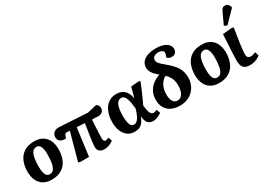

<svg xmlns="http://www.w3.org/2000/svg" viewBox="-7 -1637 3417 2475"><g transform="rotate(-30 1701.5 -400.0)"><path d="M263 15Q190 15 140.5 -15.5Q91 -46 65.5 -101.5Q40 -157 40 -231Q40 -317 69 -384.5Q98 -452 158 -490Q218 -528 310 -528Q382 -528 431.5 -498.5Q481 -469 507 -414Q533 -359 533 -282Q533 -219 517 -165Q501 -111 468 -70.5Q435 -30 384 -7.5Q333 15 263 15ZM275 -59Q313 -59 335 -88.5Q357 -118 366.5 -172Q376 -226 376 -301Q376 -349 368 -382.5Q360 -416 343 -434Q326 -452 298 -452Q275 -452 256 -439Q237 -426 224.5 -398Q212 -370 205 -325Q198 -280 198 -216Q198 -166 205.5 -131Q213 -96 230.5 -77.5Q248 -59 275 -59Z M1047 14Q996 14 973 -11Q950 -36 950 -74Q950 -93 954.5 -133.5Q959 -174 969 -240.5Q979 -307 995 -404Q966 -406 936.5 -408Q907 -410 877 -411L823 0H686L666 -12L778 -416Q763 -417 752.5 -417.5Q742 -418 734 -418Q718 -418 710 -411Q702 -404 696 -387L685 -354Q666 -353 646.5 -355.5Q627 -358 610.5 -367Q594 -376 583 -393Q572 -410 572 -435Q572 -465 586 -485.5Q600 -506 625 -517Q650 -528 683 -525L1096 -501L1237 -534Q1258 -519 1265.5 -503.5Q1273 -488 1273 -469Q1273 -445 1261.5 -428.5Q1250 -412 1231.5 -403Q1213 -394 1192 -394Q1175 -395 1149.5 -396Q1124 -397 1097 -398Q1094 -353 1091.5 -311Q1089 -269 1087.5 -233Q1086 -197 1085 -169.5Q1084 -142 1084 -125Q1084 -109 1087.5 -98Q1091 -87 1098 -81.5Q1105 -76 1116 -76Q1123 -76 1137 -80.5Q1151 -85 1163 -91L1183 -34Q1166 -22 1145 -11Q1124 0 1099 7Q1074 14 1047 14Z M1499 15Q1436 15 1392.5 -18Q1349 -51 1327 -108Q1305 -165 1305 -236Q1305 -297 1319.5 -349.5Q1334 -402 1362.5 -442.5Q1391 -483 1434 -505.5Q1477 -528 1534 -528Q1564 -528 1592 -519Q1620 -510 1642.5 -491.5Q1665 -473 1681 -442Q1697 -411 1705 -366H1706Q1713 -387 1719.5 -410.5Q1726 -434 1733 -460Q1740 -486 1747 -514L1868 -524L1885 -512Q1865 -462 1843.5 -411.5Q1822 -361 1801 -314Q1780 -267 1759 -224L1762 -199Q1768 -152 1776.5 -125.5Q1785 -99 1798 -87.5Q1811 -76 1830 -76Q1841 -76 1854 -80.5Q1867 -85 1881 -91L1901 -34Q1885 -22 1863.5 -11Q1842 0 1818.5 7Q1795 14 1771 14Q1743 14 1720 2Q1697 -10 1682.5 -38.5Q1668 -67 1663 -115H1662Q1645 -71 1623 -42Q1601 -13 1570.5 1Q1540 15 1499 15ZM1536 -70Q1562 -70 1583 -90Q1604 -110 1621.5 -147.5Q1639 -185 1655 -239L1652 -267Q1645 -334 1633 -374Q1621 -414 1603 -433Q1585 -452 1559 -452Q1535 -452 1517 -438Q1499 -424 1487 -396Q1475 -368 1469.5 -328Q1464 -288 1464 -235Q1464 -180 1471.5 -143.5Q1479 -107 1495 -88.5Q1511 -70 1536 -70Z M2174 15Q2095 15 2041.5 -13Q1988 -41 1961.5 -90.5Q1935 -140 1935 -200Q1935 -268 1959.5 -319.5Q1984 -371 2030 -407.5Q2076 -444 2139 -466Q2103 -496 2079.5 -521.5Q2056 -547 2045 -572.5Q2034 -598 2034 -627Q2034 -674 2060.5 -708.5Q2087 -743 2139 -762.5Q2191 -782 2267 -782Q2331 -782 2376.5 -766Q2422 -750 2446 -722Q2470 -694 2470 -657Q2470 -638 2462 -620.5Q2454 -603 2437 -592.5Q2420 -582 2393 -582Q2373 -582 2355.5 -589.5Q2338 -597 2326 -610Q2335 -633 2339.5 -648Q2344 -663 2344 -673Q2344 -688 2335 -698.5Q2326 -709 2308.5 -715.5Q2291 -722 2266 -722Q2242 -722 2222.5 -714.5Q2203 -707 2191.5 -692Q2180 -677 2180 -654Q2180 -641 2184 -630Q2188 -619 2199 -606Q2210 -593 2229.5 -575Q2249 -557 2281 -531Q2337 -485 2373 -442Q2409 -399 2426 -352Q2443 -305 2443 -247Q2443 -195 2425 -148Q2407 -101 2371.5 -64Q2336 -27 2286 -6Q2236 15 2174 15ZM2176 -58Q2210 -58 2233 -79.5Q2256 -101 2268 -138.5Q2280 -176 2280 -224Q2280 -266 2271.5 -298Q2263 -330 2245 -357.5Q2227 -385 2200 -412Q2178 -402 2158 -383Q2138 -364 2122 -337Q2106 -310 2097 -275Q2088 -240 2088 -197Q2088 -155 2098 -123.5Q2108 -92 2128 -75Q2148 -58 2176 -58Z M2755 15Q2682 15 2632.5 -15.5Q2583 -46 2557.5 -101.5Q2532 -157 2532 -231Q2532 -317 2561 -384.5Q2590 -452 2650 -490Q2710 -528 2802 -528Q2874 -528 2923.5 -498.5Q2973 -469 2999 -414Q3025 -359 3025 -282Q3025 -219 3009 -165Q2993 -111 2960 -70.5Q2927 -30 2876 -7.5Q2825 15 2755 15ZM2767 -59Q2805 -59 2827 -88.5Q2849 -118 2858.5 -172Q2868 -226 2868 -301Q2868 -349 2860 -382.5Q2852 -416 2835 -434Q2818 -452 2790 -452Q2767 -452 2748 -439Q2729 -426 2716.5 -398Q2704 -370 2697 -325Q2690 -280 2690 -216Q2690 -166 2697.5 -131Q2705 -96 2722.5 -77.5Q2740 -59 2767 -59Z M3213 14Q3175 14 3151 3.5Q3127 -7 3114 -25.5Q3101 -44 3096 -68.5Q3091 -93 3091 -119Q3091 -124 3091 -131.5Q3091 -139 3091.5 -148Q3092 -157 3092.5 -168Q3093 -179 3093.5 -192.5Q3094 -206 3094.5 -222Q3095 -238 3096 -256.5Q3097 -275 3098 -296Q3099 -317 3100.5 -341Q3102 -365 3103.5 -391.5Q3105 -418 3106.5 -447Q3108 -476 3110 -508L3256 -521L3273 -508Q3264 -453 3256 -403.5Q3248 -354 3242 -312.5Q3236 -271 3232 -237Q3228 -203 3226 -178Q3224 -153 3224 -138Q3224 -119 3229.5 -106Q3235 -93 3246.5 -86Q3258 -79 3276 -79Q3294 -79 3313.5 -84.5Q3333 -90 3351 -98L3370 -41Q3347 -23 3322.5 -10.5Q3298 2 3270.5 8Q3243 14 3213 14ZM3215 -575 3173 -595 3250 -762Q3263 -790 3277 -802.5Q3291 -815 3314 -815Q3338 -815 3354 -800.5Q3370 -786 3380 -760V-744Z"/></g></svg>

Font: Literata
Style: Bold Italic
Weight: 700
Italic angle: -2°
Designer: Latin by Veronika Burian and Jose Scaglione. Greek by Irene Vlachou. Cyrillic by Vera Evstafieva
Foundry: TypeTogether
Version: Version 3.103;gftools[0.9.29]